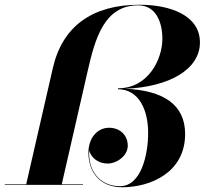

<svg xmlns="http://www.w3.org/2000/svg" viewBox="-45 -780 864 810"><path d="M-25 -2.5V0H305V-2.5H215.5L325 -481C356 -616 394 -757.5 538 -757.5C612 -757.5 640 -688 640 -616C640 -532 582 -407.5 453 -407.5V-403.5C542 -403.5 580 -314 580 -220C580 -126 550 5.5 461 5.5C374.5 5.5 325.5 -62 331.5 -144.5C339.5 -115 368.5 -90 409 -90C448 -90 494 -123 494 -165C494 -211 460 -241 415 -241C365 -241 328 -197 328 -136C328 -59 372 10 471 10C587 10 736 -50 736 -215C736 -337.5 645.5 -399 483.5 -405.5C668.5 -413 798.5 -487 798.5 -601C798.5 -714 676 -760 543 -760C345 -760 217.5 -669.5 177.5 -491L65.5 -2.5Z"/></svg>

Font: Bodoni* 72pt
Style: Bold Italic
Weight: 700
Italic angle: -13°
Version: Version 2.3